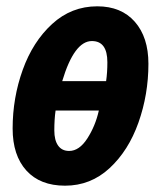

<svg xmlns="http://www.w3.org/2000/svg" viewBox="-20 -578 506 608"><path d="M20 -171Q20 -268 52 -357Q84 -446 145 -502Q206 -558 288 -558Q364 -558 407 -509Q450 -460 450 -376Q450 -279 418.5 -190Q387 -101 327 -45.5Q267 10 186 10Q107 10 63.5 -38Q20 -86 20 -171ZM316 -321Q320 -348 320 -381Q320 -448 271 -448Q215 -448 177 -321ZM293 -228H156Q152 -200 152 -165Q152 -134 164 -117Q176 -100 199 -100Q231 -100 256.5 -139.5Q282 -179 293 -228Z"/></svg>

Font: Noto Sans Display Ex Bold Cond
Style: Italic
Weight: 800
Width: 3
Italic angle: -12°
Designer: Monotype Design team
Foundry: Monotype Imaging Inc.
Version: Version 1.000